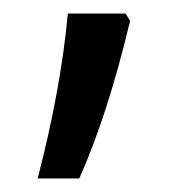

<svg xmlns="http://www.w3.org/2000/svg" viewBox="-20 -134 266 286"><path d="M173.8 -103Q140.1 38.1 98.1 131.8H36.1Q70.3 0.5 81.1 -113.8H167Z"/></svg>

Font: Noto Sans Thai Looped ExtraCond
Style: Regular
Weight: 400
Width: 2
Designer: Sasikarn Vongin, Ben Mitchell
Foundry: The Fontpad Ltd
Version: Version 1.00